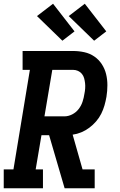

<svg xmlns="http://www.w3.org/2000/svg" viewBox="-24 -1008 644 1028"><path d="M-4 0V-101H48L136 -634H97V-735H367Q398 -735 427.5 -728.5Q457 -722 481 -705.5Q505 -689 521 -664.5Q537 -640 544 -611.5Q551 -583 551 -552Q551 -521 546 -490Q542 -467 535.5 -444Q529 -421 518 -399Q507 -377 490.5 -358Q474 -339 454 -324Q434 -309 411 -299.5Q388 -290 365 -287L418 -101H483V0H322L239 -284H198L167 -101H206V0ZM214 -385H320Q342 -385 362.5 -395.5Q383 -406 397 -424Q411 -442 418 -463.5Q425 -485 428 -506Q431 -520 432 -534.5Q433 -549 431.5 -562.5Q430 -576 426.5 -589Q423 -602 414.5 -612.5Q406 -623 393.5 -628.5Q381 -634 367 -634H256ZM480 -790 344 -922 430 -988 545 -840ZM310 -790 174 -922 260 -988 375 -840Z"/></svg>

Font: Iosevka Slab Extended Oblique
Style: Bold
Weight: 700
Width: 7
Italic angle: -9°
Monospace: yes
Designer: Belleve Invis
Foundry: Belleve Invis
Version: Version 11.1.1; ttfautohint (v1.8.3)